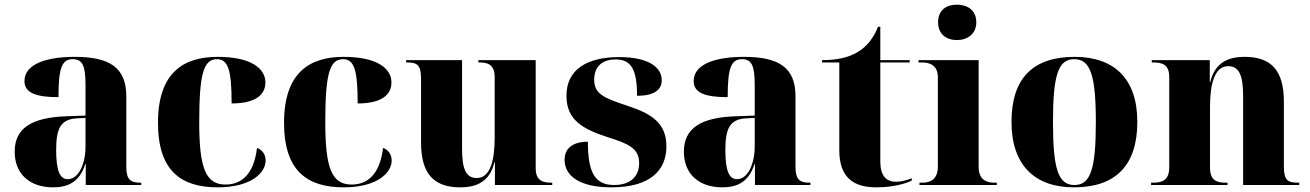

<svg xmlns="http://www.w3.org/2000/svg" viewBox="-20 -794 5621 824"><path d="M208 10C268 10 321 -10 346 -90H348V0H586V-10H582C537 -10 522 -26 522 -80V-381C522 -506 448 -550 301 -550C183 -550 85 -521 85 -446C85 -396 133 -377 231 -377C231 -501 245 -540 292 -540C333 -540 347 -514 347 -430V-298L265 -295C116 -290 43 -244 43 -143C43 -47 108 10 208 10ZM271 -25C237 -25 221 -61 221 -151C221 -245 242 -282 309 -286L347 -288V-166C347 -90 317 -25 271 -25Z M914 10C1060 10 1120 -54 1120 -105C1120 -131 1105 -152 1083 -159C1069 -44 1015 -2 948 -2C864 -2 835 -70 835 -268C835 -475 853 -540 911 -540C959 -540 974 -494 974 -350C1097 -350 1119 -403 1119 -440C1119 -500 1058 -550 914 -550C768 -550 658 -483 658 -267C658 -58 760 10 914 10Z M1455 10C1601 10 1661 -54 1661 -105C1661 -131 1646 -152 1624 -159C1610 -44 1556 -2 1489 -2C1405 -2 1376 -70 1376 -268C1376 -475 1394 -540 1452 -540C1500 -540 1515 -494 1515 -350C1638 -350 1660 -403 1660 -440C1660 -500 1599 -550 1455 -550C1309 -550 1199 -483 1199 -267C1199 -58 1301 10 1455 10Z M1955 10C2030 10 2083 -18 2102 -98H2104V0H2350V-10H2346C2309 -10 2279 -19 2279 -72V-536H2033V-526H2037C2074 -526 2103 -517 2103 -462V-204C2103 -110 2086 -30 2026 -30C1978 -30 1963 -72 1963 -157V-536H1723V-526H1726C1769 -526 1787 -517 1787 -456V-182C1787 -47 1843 10 1955 10Z M2604 10C2767 10 2840 -60 2840 -166C2840 -268 2773 -307 2673 -340C2573 -373 2530 -390 2530 -452C2530 -513 2570 -539 2622 -539C2687 -539 2714 -499 2714 -383C2789 -383 2820 -409 2820 -450C2820 -502 2769 -549 2637 -549C2501 -549 2411 -497 2411 -383C2411 -280 2479 -241 2586 -206C2673 -178 2723 -160 2723 -94C2723 -33 2681 0 2616 0C2535 0 2503 -50 2503 -186C2455 -186 2403 -169 2403 -108C2403 -42 2463 10 2604 10Z M3080 10C3140 10 3193 -10 3218 -90H3220V0H3458V-10H3454C3409 -10 3394 -26 3394 -80V-381C3394 -506 3320 -550 3173 -550C3055 -550 2957 -521 2957 -446C2957 -396 3005 -377 3103 -377C3103 -501 3117 -540 3164 -540C3205 -540 3219 -514 3219 -430V-298L3137 -295C2988 -290 2915 -244 2915 -143C2915 -47 2980 10 3080 10ZM3143 -25C3109 -25 3093 -61 3093 -151C3093 -245 3114 -282 3181 -286L3219 -288V-166C3219 -90 3189 -25 3143 -25Z M3741 10C3818 10 3871 -8 3893 -19V-29C3868 -19 3845 -14 3826 -14C3782 -14 3758 -41 3758 -101V-526H3884V-536H3758V-679H3748C3729 -630 3700 -594 3660 -570C3622 -547 3571 -536 3508 -536V-526H3582V-149C3582 -32 3643 10 3741 10Z M4087 -622C4131 -622 4170 -648 4170 -698C4170 -751 4131 -774 4087 -774C4041 -774 4006 -751 4006 -698C4006 -648 4041 -622 4087 -622ZM3926 0H4258V-10H4247C4213 -10 4180 -23 4180 -78V-536H3922V-526H3938C3971 -526 4005 -513 4005 -462V-80C4005 -23 3972 -10 3938 -10H3926Z M4589 10C4767 10 4861 -83 4861 -271C4861 -459 4759 -550 4592 -550C4414 -550 4321 -459 4321 -271C4321 -83 4423 10 4589 10ZM4591 0C4522 0 4499 -67 4499 -271C4499 -473 4522 -540 4590 -540C4659 -540 4683 -473 4683 -271C4683 -67 4660 0 4591 0Z M4920 0H5248V-10H5240C5203 -10 5173 -19 5173 -74V-336C5173 -430 5191 -510 5251 -510C5299 -510 5315 -468 5315 -383V0H5556V-10H5552C5507 -10 5490 -19 5490 -80V-358C5490 -493 5434 -550 5322 -550C5247 -550 5194 -523 5174 -442H5172V-536H4923V-526H4931C4967 -526 4998 -517 4998 -464V-76C4998 -19 4966 -10 4928 -10H4920Z"/></svg>

Font: Noto Serif Display ExtraBold
Style: Regular
Weight: 800
Designer: Monotype Design Team
Foundry: Monotype Imaging Inc.
Version: Version 2.009